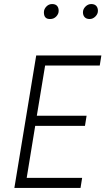

<svg xmlns="http://www.w3.org/2000/svg" viewBox="-20 -929 540 949"><path d="M378 0H51L159 -655H481L473 -605H203L162 -357H408L400 -307H154L112 -50H386ZM228 -835Q197 -834 197 -868Q197 -884 209 -896.5Q221 -909 237.5 -909Q254 -909 262 -900Q270 -891 270 -875.5Q270 -860 258 -847.5Q246 -835 228 -835ZM423 -835Q407 -835 398.5 -844Q390 -853 390 -868.5Q390 -884 402.5 -896.5Q415 -909 431 -909Q447 -909 455.5 -900Q464 -891 464 -875.5Q464 -860 451.5 -847.5Q439 -835 423 -835Z"/></svg>

Font: Lekton
Style: Italic
Weight: 400
Italic angle: -9.3°
Designer: Paolo Mazzetti, Luciano Perondi, Raffaele Flato, Elena Papassissa, Emilio Macchia, Michela Povoleri, Tobias Seemiller, R
Version: Version 3.000